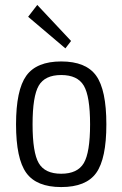

<svg xmlns="http://www.w3.org/2000/svg" viewBox="-20 -746 496 778"><path d="M268 -580 245 -550 94 -678 131 -726ZM411 -242Q411 -103 370 -45.5Q329 12 228 12Q128 12 86.5 -45.5Q45 -103 45 -242Q45 -381 86.5 -439Q128 -497 228 -497Q328 -497 369.5 -439.5Q411 -382 411 -242ZM319.5 -399Q294 -442 228 -442Q162 -442 137 -399Q112 -356 112 -242Q112 -128 137 -85Q162 -42 228 -42Q294 -42 319.5 -85Q345 -128 345 -242Q345 -356 319.5 -399Z"/></svg>

Font: exo2condensed_l
Style: Regular
Weight: 300
Width: 3
Designer: Natanael Gama
Version: Version 1.001;PS 001.001;hotconv 1.0.70;makeotf.lib2.5.58329